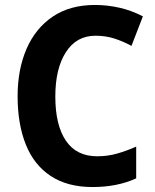

<svg xmlns="http://www.w3.org/2000/svg" viewBox="-20 -744 624 774"><path d="M365 -600Q288 -600 245.5 -533.5Q203 -467 203 -355Q203 -240 245.5 -177Q288 -114 372 -114Q414 -114 452.5 -125Q491 -136 529 -153V-25Q453 10 353 10Q252 10 184.5 -34.5Q117 -79 84 -161.5Q51 -244 51 -356Q51 -464 87 -547Q123 -630 192.5 -677Q262 -724 363 -724Q412 -724 461 -713Q510 -702 556 -678L510 -559Q477 -577 441.5 -588.5Q406 -600 365 -600Z"/></svg>

Font: Noto Sans Khmer UI SemiCondensed
Style: Bold
Weight: 700
Width: 4
Designer: Danh Hong and the Monotype Design Team
Foundry: Monotype Imaging Inc.
Version: Version 2.002; ttfautohint (v1.8.4.7-5d5b)